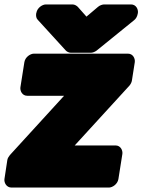

<svg xmlns="http://www.w3.org/2000/svg" viewBox="-22 -808 642 866"><path d="M315 -152 562 -422C567 -428 572 -437 573 -445L586 -528C588 -544 578 -566 555 -566H131C115 -566 92 -551 88 -528L70 -414C68 -398 78 -376 101 -376H267L23 -109C18 -103 12 -94 11 -86L-2 0C-4 16 7 38 30 38H469C485 38 508 23 512 0L530 -114C532 -130 522 -152 499 -152ZM368 -733 329 -777C324 -782 315 -788 305 -788H185C169 -788 146 -773 142 -750L141 -746C140 -737 141 -726 148 -719L274 -581C278 -576 288 -570 298 -570H387C396 -570 406 -574 414 -580L583 -717C591 -723 597 -734 599 -745L600 -750C602 -766 592 -788 569 -788H448C440 -788 428 -784 420 -777Z"/></svg>

Font: Asimov Print
Style: EIt
Weight: 500
Designer: Google
Version: Version 2.000980; 2014